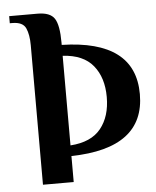

<svg xmlns="http://www.w3.org/2000/svg" viewBox="-52 -734 659 809"><g transform="rotate(-5 277.5 -330.0)"><path d="M97 30V-560Q97 -605 84.5 -632.5Q72 -660 27 -660H17V-690H137Q190 -690 208.5 -662Q227 -634 227 -560V-550Q537 -543 537 -315Q537 -86 227 -80V30ZM227 -125Q315 -131 356 -182Q397 -233 397 -315Q397 -397 355.5 -448Q314 -499 227 -504Z"/></g></svg>

Font: El Messiri
Style: Bold
Weight: 700
Designer: Mohamed Gaber
Foundry: Kief Type Foundry
Version: Version 2.020; ttfautohint (v1.8.3)